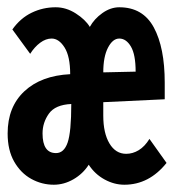

<svg xmlns="http://www.w3.org/2000/svg" viewBox="-20 -496 478 528"><path d="M128 12Q95 12 66 -4Q37 -20 19 -51.5Q1 -83 1 -129Q1 -202 47 -245Q93 -288 173 -292Q173 -341 157.5 -365.5Q142 -390 122 -390Q106 -390 90.5 -378.5Q75 -367 63 -348L14 -415Q36 -446 67 -461Q98 -476 133 -476Q162 -476 188.5 -459Q215 -442 227 -422Q239 -444 261.5 -460Q284 -476 308 -476Q373 -476 403 -420.5Q433 -365 433 -269V-223L264 -215V-178Q264 -130 281 -101.5Q298 -73 327 -73Q345 -73 361.5 -83Q378 -93 391 -114L438 -48Q390 12 322 12Q294 12 267.5 -2.5Q241 -17 224 -43Q208 -18 182 -3Q156 12 128 12ZM264 -297 353 -299Q353 -346 340 -368Q327 -390 308 -390Q290 -390 277 -365Q264 -340 264 -297ZM134 -75Q156 -75 166 -104Q176 -133 176 -210Q132 -208 114.5 -183.5Q97 -159 97 -129Q97 -75 134 -75Z"/></svg>

Font: Inconsolata SemiCondensed ExtraBold
Style: Regular
Weight: 800
Width: 4
Monospace: yes
Designer: Raph Levien, Cyreal, Brenton Simpson
Foundry: Raph Levien, Cyreal, Google
Version: Version 3.100; ttfautohint (v1.8.4.7-5d5b)